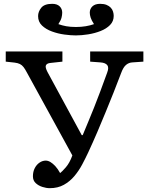

<svg xmlns="http://www.w3.org/2000/svg" viewBox="-20 -969 774 1003"><path d="M240 14Q222 14 201.5 7.5Q181 1 166.5 -12.5Q152 -26 152 -48Q152 -72 161.5 -90.5Q171 -109 186.5 -119.5Q202 -130 219 -130Q231 -130 243.5 -122.5Q256 -115 269 -101Q282 -87 294 -65Q303 -71 323.5 -94.5Q344 -118 358 -157L120 -591Q111 -608 103 -618.5Q95 -629 84 -634.5Q73 -640 56 -642L10 -647V-700H306V-647L242 -640Q225 -638 220 -628Q215 -618 228 -593L407 -263H412Q427 -299 441.5 -334Q456 -369 471.5 -407.5Q487 -446 503.5 -490.5Q520 -535 540 -590Q550 -616 540.5 -628.5Q531 -641 505 -643L451 -647V-700H729V-647L671 -643Q653 -642 638.5 -630Q624 -618 613 -588Q594 -537 573.5 -486Q553 -435 532 -383.5Q511 -332 488.5 -279.5Q466 -227 441 -173Q427 -143 409.5 -110Q392 -77 368.5 -49Q345 -21 313.5 -3.5Q282 14 240 14ZM376 -784Q350 -784 316.5 -788.5Q283 -793 251.5 -804.5Q220 -816 199.5 -835.5Q179 -855 179 -885Q179 -908 195.5 -928.5Q212 -949 253 -949Q278 -949 291.5 -936Q305 -923 305 -903Q305 -891 301.5 -877Q298 -863 285 -843Q304 -836 326 -832Q348 -828 377 -828Q404 -828 428 -832Q452 -836 471 -843Q458 -863 453.5 -877Q449 -891 449 -903Q449 -923 463 -936Q477 -949 503 -949Q523 -949 536.5 -943.5Q550 -938 558.5 -929Q567 -920 570.5 -908.5Q574 -897 574 -886Q574 -858 555 -838.5Q536 -819 505.5 -807Q475 -795 440.5 -789.5Q406 -784 376 -784Z"/></svg>

Font: Literata Variable Black
Style: Regular
Weight: 900
Designer: Latin by Veronika Burian and Jose Scaglione. Greek by Irene Vlachou. Cyrillic by Vera Evstafieva.
Foundry: TypeTogether
Version: Version 3.021